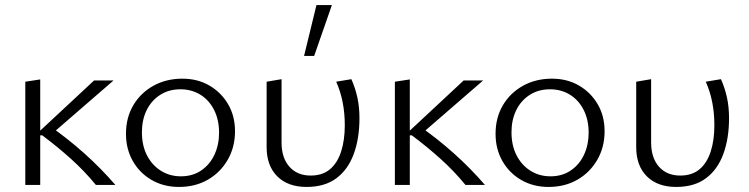

<svg xmlns="http://www.w3.org/2000/svg" viewBox="-20 -731 2962 759"><path d="M359 0Q314 -55 260 -103.5Q206 -152 147 -196H133V-209L352 -413H429L175 -193V-234Q247 -184 313.5 -124.5Q380 -65 436 0ZM80 0V-408L139 -417V0Z M687 8Q627 8 579.5 -19.5Q532 -47 505 -94.5Q478 -142 478 -202Q478 -266 507 -315Q536 -364 586.5 -392Q637 -420 701 -420Q761 -420 807.5 -393Q854 -366 881.5 -319.5Q909 -273 909 -212Q909 -149 880 -99Q851 -49 801.5 -20.5Q752 8 687 8ZM695 -34Q742 -34 776 -57.5Q810 -81 828 -120Q846 -159 846 -206Q846 -258 826 -297Q806 -336 771.5 -357Q737 -378 693 -378Q647 -378 612.5 -355.5Q578 -333 559.5 -295Q541 -257 541 -208Q541 -156 561 -117Q581 -78 616 -56Q651 -34 695 -34Z M1192 8Q1118 8 1076 -34Q1034 -76 1034 -149V-408L1093 -418V-168Q1093 -107 1124 -72Q1155 -37 1208 -37Q1255 -37 1284.5 -62Q1314 -87 1328.5 -132Q1343 -177 1343 -236Q1343 -284 1334.5 -327Q1326 -370 1309 -408L1369 -418Q1385 -382 1393 -344.5Q1401 -307 1401 -264Q1401 -184 1378.5 -122.5Q1356 -61 1310 -26.5Q1264 8 1192 8ZM1182 -510 1231 -711H1292L1222 -510Z M1820 0Q1775 -55 1721 -103.5Q1667 -152 1608 -196H1594V-209L1813 -413H1890L1636 -193V-234Q1708 -184 1774.5 -124.5Q1841 -65 1897 0ZM1541 0V-408L1600 -417V0Z M2148 8Q2088 8 2040.5 -19.5Q1993 -47 1966 -94.5Q1939 -142 1939 -202Q1939 -266 1968 -315Q1997 -364 2047.5 -392Q2098 -420 2162 -420Q2222 -420 2268.5 -393Q2315 -366 2342.5 -319.5Q2370 -273 2370 -212Q2370 -149 2341 -99Q2312 -49 2262.5 -20.5Q2213 8 2148 8ZM2156 -34Q2203 -34 2237 -57.5Q2271 -81 2289 -120Q2307 -159 2307 -206Q2307 -258 2287 -297Q2267 -336 2232.5 -357Q2198 -378 2154 -378Q2108 -378 2073.5 -355.5Q2039 -333 2020.5 -295Q2002 -257 2002 -208Q2002 -156 2022 -117Q2042 -78 2077 -56Q2112 -34 2156 -34Z M2653 8Q2579 8 2537 -34Q2495 -76 2495 -149V-408L2554 -418V-168Q2554 -107 2585 -72Q2616 -37 2669 -37Q2716 -37 2745.5 -62Q2775 -87 2789.5 -132Q2804 -177 2804 -236Q2804 -284 2795.5 -327Q2787 -370 2770 -408L2830 -418Q2846 -382 2854 -344.5Q2862 -307 2862 -264Q2862 -184 2839.5 -122.5Q2817 -61 2771 -26.5Q2725 8 2653 8Z"/></svg>

Font: Ysabeau Office Light
Style: Regular
Weight: 300
Designer: Christian Thalmann (Catharsis Fonts)
Version: Version 2.001;gftools[0.9.30]; featfreeze: tnum,lnum,ss02